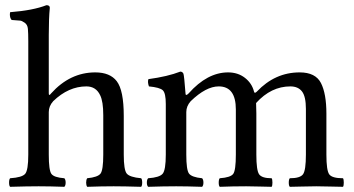

<svg xmlns="http://www.w3.org/2000/svg" viewBox="-20 -718 1365 740"><path d="M168 -286V-122Q168 -62 178 -48Q188 -34 228 -31Q233 -26 233 -14Q233 -3 228 2Q172 0 129 0Q85 0 19 2Q15 -2 15 -14Q15 -27 19 -31Q65 -34 77 -48Q89 -62 89 -122V-559Q89 -591 87.5 -607Q86 -623 75 -630.5Q64 -638 58 -638.5Q52 -639 25 -641Q18 -648 18 -663Q18 -665 18.5 -667.5Q19 -670 19 -671Q108 -678 159 -698Q172 -698 172 -688Q168 -648 168 -583V-358Q168 -346 177 -358Q250 -439 347 -439Q404 -439 430 -405Q457 -370 457 -271V-122Q457 -63 468.5 -49Q480 -35 524 -31Q528 -27 528 -14Q528 -2 524 2Q458 0 418 0Q372 0 316 2Q312 -4 312 -14Q312 -25 316 -31Q357 -35 367.5 -49Q378 -63 378 -122V-274Q378 -327 366 -351Q350 -385 313 -385Q244 -385 185 -328Q168 -309 168 -286Z M695 -358Q695 -346 707 -358Q779 -439 859 -439Q897 -439 924 -418Q951 -397 959 -365Q961 -356 970 -365Q1040 -439 1135 -439Q1196 -439 1217 -398Q1238 -357 1238 -280V-122Q1238 -61 1249 -46Q1260 -31 1302 -31Q1305 -27 1305 -14Q1305 -2 1302 2Q1290 2 1255 1Q1220 0 1199 0Q1177 0 1142.5 1Q1108 2 1097 2Q1093 -2 1093 -14Q1093 -27 1097 -31Q1137 -31 1148 -46.5Q1159 -62 1159 -122V-298Q1159 -346 1144 -365.5Q1129 -385 1099 -385Q1025 -385 967 -321Q967 -315 967.5 -301.5Q968 -288 968 -281V-122Q968 -62 978.5 -46.5Q989 -31 1027 -31Q1030 -27 1030 -14Q1030 -2 1027 2Q1016 2 983.5 1Q951 0 929 0Q877 0 827 2Q823 -2 823 -14Q823 -27 827 -31Q869 -34 879 -48Q889 -62 889 -122V-296Q889 -385 823 -385Q774 -385 715 -328Q698 -309 698 -286V-122Q698 -63 708.5 -49Q719 -35 759 -31Q764 -26 764 -14Q764 -3 759 2Q699 0 659 0Q611 0 551 2Q546 -3 546 -14Q546 -26 551 -31Q595 -34 607 -48.5Q619 -63 619 -122V-317Q619 -359 607.5 -370Q596 -381 554 -385Q548 -402 552 -413Q626 -423 675 -442Q683 -442 687 -434Q690 -425 695 -358Z"/></svg>

Font: Ponomar Unicode TT
Style: Regular
Weight: 400
Designer: Vladislav V. Dorosh, Yuri A.W. Shardt, Nikita Simmons, Aleksandr Andreev
Foundry: Ponomar Project
Version: 1.1